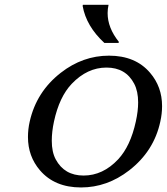

<svg xmlns="http://www.w3.org/2000/svg" viewBox="-20 -782 705 811"><path d="M330.1 -761.7H438.5Q434.6 -744.1 434.6 -726.6Q434.6 -664.6 481.9 -605.5L481 -600.6H420.9Q344.2 -671.4 329.1 -756.8ZM322.3 9.8Q210.9 9.8 148.9 -62.5Q98.1 -121.6 98.1 -203.1Q98.1 -236.3 105.5 -268.6Q133.8 -394.5 236.8 -474.6Q329.6 -546.9 440.4 -546.9Q552.2 -546.9 613.8 -474.6Q664.6 -415.5 664.6 -334Q664.6 -301.8 657.2 -268.6Q630.4 -143.6 525.9 -62.5Q432.6 9.8 322.3 9.8ZM333 -40.5Q414.6 -40.5 479 -108.9Q531.2 -165 553.7 -268.6Q563.5 -313 563.5 -349.1Q563.5 -396.5 546.9 -428.2Q511.2 -496.6 429.7 -496.6Q348.6 -496.6 283.2 -428.2Q230.5 -373 208 -268.6Q198.7 -225.6 198.7 -187.5Q198.7 -140.1 215.3 -108.9Q252 -40.5 333 -40.5Z"/></svg>

Font: Classica
Style: Book Oblique
Weight: 400
Italic angle: -12°
Designer: Wojciech Kalinowski "wmk69" (wmk69@o2.pl)
Foundry: Wojciech Kalinowski "wmk69" (wmk69@o2.pl)
Version: Version 2.1.1; 2021-05-14